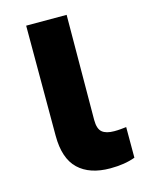

<svg xmlns="http://www.w3.org/2000/svg" viewBox="-89 -585 481 645"><g transform="rotate(-15 152.0 -262.0)"><path d="M206.1 -530.3 204.1 -165Q204.1 -134.3 217.8 -122.8Q231.4 -111.3 259.8 -111.3Q271.5 -111.3 282.5 -112.3Q293.5 -113.3 301.8 -114.3V-7.8Q265.1 5.9 214.8 5.9Q143.6 5.9 104.5 -31.2Q65.4 -68.4 65.4 -147.5V-530.3Z"/></g></svg>

Font: Pretendard
Style: Bold
Weight: 700
Designer: Base glyphs from Inter by Rasmus Andersson; Hangeul glyphs from Noto Sans CJK(Source Han Sans) by Jang Soo-young and Kan
Foundry: Kil Hyung-jin
Version: Version 1.309